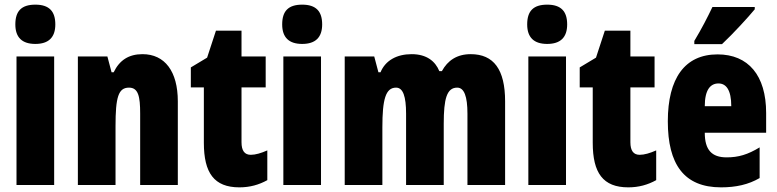

<svg xmlns="http://www.w3.org/2000/svg" viewBox="-20 -796 3343 826"><path d="M132 -776C72 -776 46 -748 46 -691C46 -635 75 -607 132 -607C189 -607 218 -635 218 -691C218 -747 192 -776 132 -776ZM213 -553H51V0H213Z M593 -563C534 -563 494 -537 469 -485H460L442 -553H315V0H477V-253C477 -378 489 -419 535 -419C575 -419 583 -381 583 -308V0H745V-360C745 -489 689 -563 593 -563Z M1059 -130C1032 -130 1019 -148 1019 -184V-420H1123V-553H1019V-664H909L871 -548L801 -506V-420H857V-182C857 -52 901 10 1010 10C1055 10 1094 -1 1130 -21V-149C1103 -137 1079 -130 1059 -130Z M1280 -776C1220 -776 1194 -748 1194 -691C1194 -635 1223 -607 1280 -607C1337 -607 1366 -635 1366 -691C1366 -747 1340 -776 1280 -776ZM1361 -553H1199V0H1361Z M2005 -563C1946 -563 1906 -536 1881 -490H1870C1853 -532 1816 -563 1751 -563C1687 -563 1638 -536 1617 -485H1608L1590 -553H1463V0H1625V-248C1625 -369 1639 -419 1684 -419C1714 -419 1727 -381 1727 -307V0H1889V-264C1889 -371 1902 -419 1947 -419C1977 -419 1991 -381 1991 -307V0H2153V-360C2153 -497 2104 -563 2005 -563Z M2334 -776C2274 -776 2248 -748 2248 -691C2248 -635 2277 -607 2334 -607C2391 -607 2420 -635 2420 -691C2420 -747 2394 -776 2334 -776ZM2415 -553H2253V0H2415Z M2732 -130C2705 -130 2692 -148 2692 -184V-420H2796V-553H2692V-664H2582L2544 -548L2474 -506V-420H2530V-182C2530 -52 2574 10 2683 10C2728 10 2767 -1 2803 -21V-149C2776 -137 2752 -130 2732 -130Z M3227 -756V-766H3045C3024 -722 2999 -673 2967 -620V-606H3086C3136 -653 3199 -722 3227 -756ZM3067 -562C2926 -562 2853 -459 2853 -274C2853 -90 2922 10 3082 10C3146 10 3200 -2 3248 -30V-162C3197 -131 3157 -119 3106 -119C3042 -119 3012 -151 3012 -225H3276V-310C3276 -472 3199 -562 3067 -562ZM3071 -437C3104 -437 3126 -409 3126 -339H3012C3012 -411 3037 -437 3071 -437Z"/></svg>

Font: Noto Sans Lao Looped ExtraCondensed Black
Style: Regular
Weight: 900
Width: 2
Designer: Mark Frömberg, Ben Mitchell
Foundry: The Fontpad Ltd
Version: Version 1.002